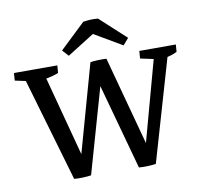

<svg xmlns="http://www.w3.org/2000/svg" viewBox="-75 -730 860 814"><g transform="rotate(-10 355.5 -323.0)"><path d="M180.2 2.9 47.4 -452.1 70.8 -437 4.4 -451.2 6.8 -483.4H193.4L190.9 -451.2Q168 -441.4 128.4 -434.6L134.3 -449.2L243.7 -37.6L253.4 0.5Q238.3 2.9 218 3.7Q197.8 4.4 180.2 2.9ZM253.4 0.5 203.6 -6.8 334 -472.2 388.2 -471.7ZM459 2.9 336.9 -440.9 334 -472.2Q347.7 -474.6 367.7 -475.3Q387.7 -476.1 403.3 -475.1L521.5 -37.6L532.2 0.5Q517.1 2.9 496.6 3.7Q476.1 4.4 459 2.9ZM532.2 0.5 482.4 -6.8 604 -451.7 609.4 -437 543.9 -451.2 546.4 -483.4H703.6L701.2 -452.1Q690.4 -446.3 675.3 -441.7Q660.2 -437 642.6 -434.1L663.6 -451.2ZM397.5 -648.9 509.3 -546.4 484.9 -518.1 335 -606ZM397.5 -648.9 393.6 -606.4 248.5 -515.1 224.1 -542 334 -646.5Q350.6 -648.9 364.3 -649.7Q377.9 -650.4 397.5 -648.9Z"/></g></svg>

Font: Markazi Text
Style: Regular
Weight: 400
Designer: Borna Izadpanah (Arabic designer), Fiona Ross (Arabic design director) and Florian Runge (Latin designer)
Foundry: Borna Izadpanah and Florian Runge
Version: Version 1.000